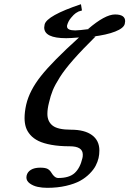

<svg xmlns="http://www.w3.org/2000/svg" viewBox="-20 -692 617 916"><path d="M371.1 -642.1 355 -637.2Q351.1 -635.7 341.8 -629.6Q332.5 -623.5 318.6 -606.7Q304.7 -589.8 299.8 -569.8V-565.9Q299.8 -546.9 338.9 -546.9Q355.5 -546.9 413.1 -554.2L399.9 -553.2Q481 -623 528.8 -623Q577.1 -623 577.1 -590.8Q577.1 -587.9 575.2 -578.1Q570.3 -557.6 529.5 -541.5Q488.8 -525.4 420.9 -517.1L436 -518.1Q372.6 -455.6 330.8 -408.2Q289.1 -360.8 265.9 -324.2Q242.7 -287.6 231.9 -261.5Q221.2 -235.4 213.9 -203.1Q206.1 -172.9 206.1 -148.9Q206.1 -112.3 231 -92.8Q255.9 -73.2 318.8 -73.2Q383.8 -73.2 418.9 -47.4Q454.1 -21.5 454.1 25.9Q454.1 44.4 450.2 62Q445.8 80.6 436.3 98.9Q426.8 117.2 407.5 136.7Q388.2 156.2 362.1 170.7Q335.9 185.1 295.2 194.6Q254.4 204.1 205.1 204.1Q181.2 204.1 159.7 199.5Q138.2 194.8 122.1 183.1Q106 171.4 106 154.8Q106 148.9 106.9 146Q110.8 128.4 127.4 118.2Q144 107.9 171.9 107.9Q196.3 107.9 207 113.8Q217.8 119.6 225.1 131.8Q240.2 157.2 257.8 157.2Q310.5 157.2 336.4 133.3Q362.3 109.4 373 63Q375 57.1 375 45.9Q375 5.9 313 5.9Q263.2 5.9 225.3 -1Q187.5 -7.8 163.6 -19.5Q139.6 -31.2 124.5 -48.6Q109.4 -65.9 103.3 -85.4Q97.2 -105 97.2 -128.9Q97.2 -157.7 105 -192.9Q120.6 -260.3 175.8 -329.8Q231 -399.4 356.9 -513.2Q314.9 -509.8 295.9 -509.8Q190.9 -509.8 190.9 -561Q190.9 -563.5 192.9 -575.2Q203.1 -617.2 366.2 -671.9Z"/></svg>

Font: Linux Libertine G
Style: Semibold Italic
Weight: 600
Italic angle: -11.5°
Designer: Philipp H. Poll
Foundry: Philipp H. Poll
Version: Version 5.1.1